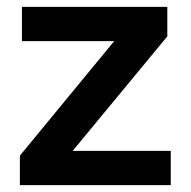

<svg xmlns="http://www.w3.org/2000/svg" viewBox="-20 -540 556 560"><path d="M38 0H478V-100H192L468 -434V-520H44V-420H313L38 -86Z"/></svg>

Font: Aspekta 600
Style: Regular
Weight: 600
Designer: Ivo Dolenc
Version: Version 2.100